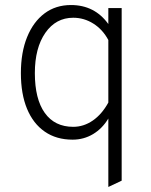

<svg xmlns="http://www.w3.org/2000/svg" viewBox="-20 -543 600 763"><path d="M410.5 200V-72Q387 -32.5 350 -10.2Q313 12 268.5 12Q204 12 158 -19.8Q112 -51.5 87.5 -110.5Q63 -169.5 63 -252.5Q63 -335 87.8 -395.8Q112.5 -456.5 157 -489.8Q201.5 -523 262 -523Q309 -523 346 -504.2Q383 -485.5 410.5 -447.5V-511H463.5V175ZM271 -39Q312.5 -39 348.8 -64Q385 -89 410.5 -135.5V-384Q388 -426 351 -449.2Q314 -472.5 271 -472.5Q202 -472.5 160.2 -412.5Q118.5 -352.5 118.5 -252.5Q118.5 -149.5 158 -94.2Q197.5 -39 271 -39Z"/></svg>

Font: Overpass ExtraLight
Style: Regular
Weight: 250
Designer: Delve Withrington, Dave Bailey, Thomas Jockin
Foundry: Delve Fonts LLC
Version: Version 4.000